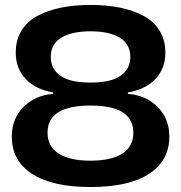

<svg xmlns="http://www.w3.org/2000/svg" viewBox="-20 -750 733 779"><path d="M347.2 8.8Q191.9 8.8 109.9 -44.7Q27.8 -98.1 27.8 -195.8Q27.8 -268.1 75 -315.7Q122.1 -363.3 195.8 -369.1V-375Q125.5 -386.7 84.7 -429Q43.9 -471.2 43.9 -537.1Q43.9 -587.4 66.9 -625.2Q89.8 -663.1 131.6 -685.5Q173.3 -708 227.3 -719Q281.2 -730 347.2 -730Q413.1 -730 467 -719Q521 -708 562.7 -685.5Q604.5 -663.1 627.7 -625.2Q650.9 -587.4 650.9 -537.1Q650.9 -471.2 610.1 -429Q569.3 -386.7 499 -375V-369.1Q572.8 -363.3 619.9 -315.7Q667 -268.1 667 -195.8Q667 -98.6 585 -44.9Q502.9 8.8 347.2 8.8ZM172.9 -211.9Q172.9 -155.8 217.8 -127Q262.7 -98.1 347.2 -98.1Q432.1 -98.1 476.6 -127Q521 -155.8 521 -211.9Q521 -321.8 347.2 -321.8Q172.9 -321.8 172.9 -211.9ZM186 -519Q186 -470.2 225.1 -442.6Q264.2 -415 347.2 -415Q430.7 -415 469.7 -442.9Q508.8 -470.7 508.8 -519Q508.8 -571.3 465.8 -597.2Q422.9 -623 347.2 -623Q272 -623 229 -597.2Q186 -571.3 186 -519Z"/></svg>

Font: Lumene Sans Expanded
Style: Bold
Weight: 600
Width: 7
Designer: Deni Anggara
Version: Version 1.003;Glyphs 3.1.2 (3151)